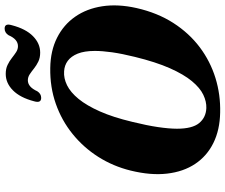

<svg xmlns="http://www.w3.org/2000/svg" viewBox="-90 -858 962 821"><g transform="rotate(-90 390.5 -448.0)"><path d="M509.5 -713.6Q583.4 -712.6 638.9 -684.6Q694.5 -656.7 729 -607.2Q763.5 -557.8 773.7 -491Q783.9 -424.3 766.2 -345.2Q745.9 -255.2 702.3 -187.4Q658.7 -119.6 598.4 -74.3Q538.1 -29.1 466.7 -7.1Q395.4 14.8 319.1 12.9Q244.8 11.5 189 -16.1Q133.2 -43.7 99.7 -94Q66.2 -144.2 58.1 -214.2Q50 -284.1 71.1 -369.9Q89.6 -445 129.7 -508.2Q169.8 -571.4 227.6 -618.1Q285.3 -664.8 356.8 -689.9Q428.3 -715 509.5 -713.6ZM338.3 -46.2Q365.9 -45.2 395.3 -59.2Q424.6 -73.2 453.4 -107.8Q482.2 -142.4 508.8 -202.2Q535.3 -262.1 557.3 -352Q570.8 -406.8 576.9 -449.3Q582.9 -491.8 582.7 -524.3Q582.5 -568.1 571.2 -596.2Q559.8 -624.3 540.4 -638.7Q521 -653 495.6 -654.4Q466.1 -656.6 435.9 -641.8Q405.8 -627 377.5 -592.5Q349.3 -558 324.1 -501.4Q299 -444.8 279.5 -363.1Q264 -300.2 257.1 -253Q250.2 -205.8 250.1 -171.9Q250.1 -106.3 274.1 -77Q298.2 -47.8 338.3 -46.2ZM575.6 -756.7Q553.6 -756.7 537.2 -764.6Q520.9 -772.5 507.7 -783.1Q494.6 -793.6 482.7 -801.5Q470.7 -809.4 457.1 -809.4Q428.5 -809.4 410.3 -769.1Q399.6 -752.4 382 -752.4Q358.3 -752.4 367.5 -783.1Q383.1 -842.5 414.2 -873.2Q445.2 -904 484.6 -904Q506.6 -904 522.9 -896.1Q539.3 -888.2 552.4 -877.8Q565.5 -867.5 577.5 -859.6Q589.5 -851.7 603.2 -851.7Q632.6 -851.7 649.9 -891.9Q660.5 -908.7 678.3 -908.7Q702 -908.7 692.7 -877.9Q677.1 -818.1 645.8 -787.4Q614.6 -756.7 575.6 -756.7Z"/></g></svg>

Font: Fraunces Wonky
Style: Italic
Weight: 900
Italic angle: -16°
Version: Version 1.000;[b76b70a41]